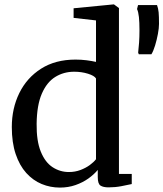

<svg xmlns="http://www.w3.org/2000/svg" viewBox="-20 -839 740 870"><path d="M251.5 11Q208 11 168.8 -5.2Q129.5 -21.5 99 -55.2Q68.5 -89 51 -141Q33.5 -193 33.5 -263.5Q33.5 -348 67.5 -417.2Q101.5 -486.5 166.2 -527.8Q231 -569 322 -569Q348 -569 371.5 -566Q395 -563 415 -558.5V-746.5L313.5 -758V-801.5L493.5 -819H496.5L519 -802.5V-51H577V-5Q556.5 -0.5 529 4.8Q501.5 10 472 10Q448 10 435.5 2Q423 -6 423 -36.5V-69Q406 -48.5 380.5 -30.2Q355 -12 322.2 -0.5Q289.5 11 251.5 11ZM292 -59.5Q320.5 -59.5 344.8 -68.8Q369 -78 387 -91.2Q405 -104.5 415 -117.5V-483.5Q407.5 -496 378.5 -505Q349.5 -514 316 -514Q268.5 -514 230.2 -490.2Q192 -466.5 169.5 -414.5Q147 -362.5 146 -278.5Q145 -200.5 164.8 -152Q184.5 -103.5 218.2 -81.5Q252 -59.5 292 -59.5ZM666 -593H609L606 -600.5Q608.5 -620.5 610.2 -645.8Q612 -671 612 -701.5Q612 -738 609.5 -761.5Q607 -785 601 -798L605.5 -816H691.5Q697 -801.5 698.8 -783.2Q700.5 -765 700.5 -730.5Q700.5 -712 695.5 -685.2Q690.5 -658.5 682.8 -633Q675 -607.5 666 -593Z"/></svg>

Font: Merriweather 20pt
Style: Regular
Weight: 400
Version: Version 2.100